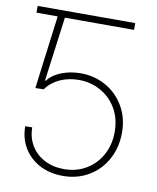

<svg xmlns="http://www.w3.org/2000/svg" viewBox="-81 -770 690 844"><g transform="rotate(10 263.5 -348.5)"><path d="M454.1 -676.8H145.5L107.4 -389.6H111.3Q132.8 -418 172.4 -433.1Q211.9 -448.2 257.8 -448.2Q317.9 -448.2 368.9 -419.9Q419.9 -391.6 450.2 -340.1Q480.5 -288.6 480.5 -222.7Q480.5 -156.7 451.9 -103.8Q423.3 -50.8 372.3 -20.5Q321.3 9.8 256.8 9.8Q198.7 9.8 153.3 -13.9Q107.9 -37.6 82.3 -80.1Q56.6 -122.6 56.6 -176.8H87.9Q87.9 -131.8 109.4 -96.2Q130.9 -60.5 169.2 -40.5Q207.5 -20.5 256.8 -20.5Q312.5 -20.5 356.2 -46.9Q399.9 -73.2 424.3 -118.9Q448.7 -164.6 448.2 -220.7Q448.2 -279.3 422.1 -324Q396 -368.7 351.6 -393.3Q307.1 -418 254.9 -418Q208 -418 169.9 -400.6Q131.8 -383.3 108.4 -350.6L71.3 -349.6L113.3 -676.8H18.6V-707H454.1Z"/></g></svg>

Font: Pretendard Thin
Style: Regular
Weight: 100
Designer: Base glyphs from Inter by Rasmus Andersson; Hangeul glyphs from Noto Sans CJK(Source Han Sans) by Jang Soo-young and Kan
Foundry: Kil Hyung-jin
Version: Version 1.309